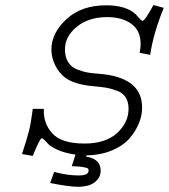

<svg xmlns="http://www.w3.org/2000/svg" viewBox="-20 -587 656 746"><path d="M316.4 16.6 314.5 21.5Q371.1 30.3 371.1 76.2Q371.1 102.5 348.6 120.6Q326.2 138.7 282.2 138.7Q248 138.7 174.8 124L190.4 81.1Q242.2 94.7 285.2 94.7Q324.2 94.7 324.2 76.2Q324.2 70.3 321.8 67.9Q319.3 65.4 304.7 62.5Q290 59.6 258.8 58.6L273.4 13.7Q209 4.9 171.9 -23.4Q169.9 -24.4 163.6 -31.7Q157.2 -39.1 151.4 -44.4Q145.5 -49.8 142.6 -49.8Q134.8 -49.8 107.4 18.6L65.4 11.7Q85 -47.9 92.8 -79.1Q100.6 -110.4 107.4 -164.1H150.4Q147.5 -108.4 183.1 -68.8Q218.8 -29.3 308.6 -29.3Q390.6 -29.3 435.1 -70.3Q479.5 -111.3 479.5 -164.1Q479.5 -190.4 468.8 -208Q458 -225.6 434.6 -234.4Q411.1 -243.2 393.6 -246.1Q376 -249 342.8 -252Q268.6 -258.8 233.4 -285.2Q209 -303.7 194.3 -333.5Q179.7 -363.3 179.7 -394.5Q179.7 -458 237.8 -512.2Q295.9 -566.4 392.6 -566.4Q469.7 -566.4 507.8 -531.2Q508.8 -530.3 514.6 -523.4Q520.5 -516.6 525.9 -511.2Q531.2 -505.9 533.2 -505.9Q543 -505.9 576.2 -567.4L616.2 -556.6Q575.2 -455.1 563.5 -374L522.5 -381.8Q526.4 -401.4 526.4 -416Q526.4 -467.8 490.7 -494.1Q455.1 -520.5 396.5 -520.5Q324.2 -520.5 278.3 -482.9Q232.4 -445.3 232.4 -395.5Q232.4 -365.2 245.1 -345.2Q257.8 -325.2 281.7 -316.4Q305.7 -307.6 320.3 -305.2Q335 -302.7 359.4 -300.8Q532.2 -289.1 532.2 -168.9Q532.2 -139.6 520.5 -109.9Q508.8 -80.1 484.9 -51.3Q460.9 -22.5 417 -3.4Q373 15.6 316.4 16.6Z"/></svg>

Font: Thabit-Oblique
Style: Oblique
Weight: 500
Designer: Regenerated by Nadim Shaikli
Foundry: MAK Alagha
Version: 0.01